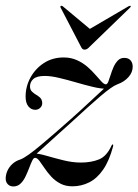

<svg xmlns="http://www.w3.org/2000/svg" viewBox="-24 -647 486 675"><path d="M95 -98Q102.5 -105 122.8 -123.2Q143 -141.5 171 -166.8Q199 -192 229 -219Q260 -247.5 285.2 -270.2Q310.5 -293 330.2 -309.8Q350 -326.5 364.5 -336.8Q379 -347 388.5 -350.5Q412.5 -359 427.5 -375.8Q442.5 -392.5 442.5 -412.5Q442.5 -426 435 -434.8Q427.5 -443.5 413 -443.5Q399 -443.5 390 -434Q381 -424.5 375 -410.8Q369 -397 364.8 -383.2Q360.5 -369.5 356.8 -360Q353 -350.5 348 -350.5Q342 -350.5 333 -360Q324 -369.5 312 -383.5Q300 -397.5 283.8 -411.8Q267.5 -426 246.5 -435.5Q225.5 -445 200 -445Q160.5 -445 130.5 -425.5Q100.5 -406 83.2 -374.5Q66 -343 66 -307.5Q66 -285 75.8 -273Q85.5 -261 100 -261Q110 -261 117.2 -267.8Q124.5 -274.5 124.5 -284.5Q124.5 -292.5 121 -298.5Q117.5 -304.5 108.5 -310.5Q96 -317.5 88.8 -324.5Q81.5 -331.5 81.5 -343Q81.5 -359 93.5 -369.5Q105.5 -380 133.5 -380Q155 -380 183.5 -373.2Q212 -366.5 242.8 -357.5Q273.5 -348.5 301.5 -341.8Q329.5 -335 349.5 -335L352.5 -345.5Q347.5 -340.5 328 -322.8Q308.5 -305 281 -279.2Q253.5 -253.5 223 -226.5Q195.5 -202 169 -179Q142.5 -156 119.5 -136.8Q96.5 -117.5 78 -104.2Q59.5 -91 48 -86.5Q31.5 -81.5 19.8 -70.8Q8 -60 2 -46.5Q-4 -33 -4 -19Q-4 -7 3.5 0.8Q11 8.5 23 8.5Q38 8.5 48.5 -1.8Q59 -12 66.2 -27.5Q73.5 -43 79.2 -58.2Q85 -73.5 89.8 -83.2Q94.5 -93 100.5 -92Q107 -91.5 114.8 -81.2Q122.5 -71 132.5 -56Q142.5 -41 156 -26.2Q169.5 -11.5 187.8 -1.8Q206 8 230.5 8Q262 8 289.5 -5.8Q317 -19.5 338.5 -50.5Q360 -81.5 373.5 -132Q374 -135.5 374 -137Q374 -138.5 372.5 -139Q371.5 -139.5 370.2 -138.5Q369 -137.5 368 -135Q351 -97.5 323.8 -86.5Q296.5 -75.5 260.5 -75.5Q231 -75.5 198.8 -83.5Q166.5 -91.5 139 -99.5Q111.5 -107.5 95.5 -107.5ZM308 -532 196.5 -625Q195 -626 193.2 -626.5Q191.5 -627 190 -626Q188.5 -625.5 188.2 -623.8Q188 -622 189.5 -619.5L260.5 -483Q263 -477.5 266 -475Q269 -472.5 273.5 -472.5Q278 -472.5 282.2 -475Q286.5 -477.5 291.5 -483L432.5 -619.5Q435 -622 435.5 -623.8Q436 -625.5 435.5 -626Q434.5 -627 432.5 -626.5Q430.5 -626 428 -625L269 -532Z"/></svg>

Font: Fraunces 120pt
Style: Italic
Weight: 400
Italic angle: -16°
Version: Version 1.000;[b76b70a41]